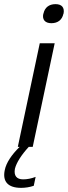

<svg xmlns="http://www.w3.org/2000/svg" viewBox="-32 -709 328 927"><path d="M160 -500 54 0H63C24 38 -2 77 -9 112C-21 168 7 198 70 198C89 198 111 195 131 188L140 145C120 153 98 157 80 157C48 157 34 139 40 106C47 77 71 39 107 0H126L232 -500ZM177 -642C171 -615 185 -597 216 -597C248 -597 268 -614 274 -642L275 -644C280 -672 267 -689 236 -689C204 -689 184 -672 178 -644Z"/></svg>

Font: LT Wave Text Light Italic
Style: Regular
Weight: 300
Designer: Daniel Lyons
Version: Version 2.5 (Glyphs App)